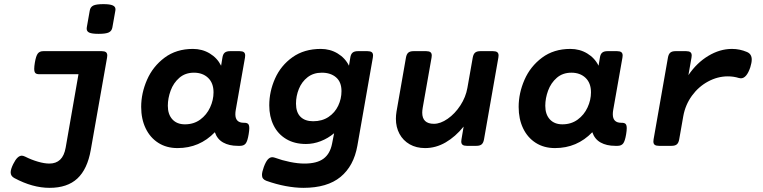

<svg xmlns="http://www.w3.org/2000/svg" viewBox="-20 -695 3638 915"><path d="M530.3 -650.9Q530.3 -647 529.8 -644.5L515.6 -564.5Q512.7 -547.4 498.5 -540.5Q484.4 -533.7 450.2 -533.7Q418.9 -533.7 406 -539.3Q393.1 -544.9 393.1 -558.1Q393.1 -562 393.6 -564.5L407.7 -644.5Q410.6 -661.6 424.6 -668.5Q438.5 -675.3 472.7 -675.3Q503.4 -675.3 516.8 -669.4Q530.3 -663.6 530.3 -650.9ZM491.2 -430.7Q491.2 -428.2 490.2 -420.4L412.6 19.5Q396.5 111.3 348.6 155.8Q300.8 200.2 216.3 200.2Q135.3 200.2 48.8 153.8Q30.8 144.5 30.8 126.5Q30.8 111.8 43 86.9Q53.7 65.4 63.7 56.2Q73.7 46.9 84 46.9Q89.8 46.9 99.6 51.3Q129.4 66.4 160.4 75.4Q191.4 84.5 215.3 84.5Q247.1 84.5 266.6 65.9Q286.1 47.4 293 8.3L354 -341.3H167Q154.3 -341.3 148.7 -346.7Q143.1 -352.1 143.1 -367.2Q143.1 -378.4 146 -396Q151.4 -428.7 160.2 -439.9Q168.9 -451.2 186.5 -451.2H464.8Q478.5 -451.2 484.9 -446.3Q491.2 -441.4 491.2 -430.7Z M1168 -84Q1168 -72.8 1165 -55.2Q1159.7 -22.5 1150.9 -11.2Q1142.1 0 1124.5 0H1112.8Q1071.8 0 1043.5 -15.9Q1015.1 -31.7 1003.9 -64.9Q931.2 10.7 826.2 10.7Q773.4 10.7 734.4 -14.2Q695.3 -39.1 674.1 -83.5Q652.8 -127.9 652.8 -185.5Q652.8 -251 680.7 -314.7Q708.5 -378.4 764.4 -420.2Q820.3 -461.9 899.4 -461.9Q943.8 -461.9 979.7 -440.2Q1015.6 -418.5 1033.7 -381.8L1040 -420.4Q1042.5 -437 1051 -444.1Q1059.6 -451.2 1076.2 -451.2H1122.1Q1135.7 -451.2 1142.1 -446.3Q1148.4 -441.4 1148.4 -430.7Q1148.4 -428.2 1147.5 -420.4L1103.5 -170.9Q1101.6 -160.6 1101.6 -150.4Q1101.6 -109.9 1141.6 -109.9H1144Q1156.7 -109.9 1162.4 -104.5Q1168 -99.1 1168 -84ZM997.6 -254.9Q997.6 -299.3 971.7 -324Q945.8 -348.6 904.3 -348.6Q862.8 -348.6 834.7 -324.2Q806.6 -299.8 793.2 -263.2Q779.8 -226.6 779.8 -190.9Q779.8 -149.9 801.5 -126.2Q823.2 -102.5 861.3 -102.5Q903.3 -102.5 934.1 -125Q964.8 -147.5 981.2 -182.9Q997.6 -218.3 997.6 -254.9Z M1643.1 -381.8 1649.4 -420.4Q1651.9 -437 1660.4 -444.1Q1668.9 -451.2 1685.5 -451.2H1731.4Q1745.1 -451.2 1751.5 -446.3Q1757.8 -441.4 1757.8 -430.7Q1757.8 -428.2 1756.8 -420.4L1683.1 -0.5Q1666 96.2 1602.8 148.2Q1539.6 200.2 1425.8 200.2Q1387.2 200.2 1341.3 191.7Q1295.4 183.1 1249 166.5Q1238.8 162.6 1233.6 156Q1228.5 149.4 1228.5 138.7Q1228.5 125 1237.3 100.6Q1246.6 75.7 1256.3 64.9Q1266.1 54.2 1277.3 54.2Q1282.7 54.2 1290 56.6Q1324.7 69.3 1362.3 76.9Q1399.9 84.5 1430.7 84.5Q1490.7 84.5 1522 61Q1553.2 37.6 1562.5 -10.3L1572.3 -60.1Q1543 -35.6 1508.3 -22.2Q1473.6 -8.8 1438 -8.8Q1383.3 -8.8 1343.8 -32.5Q1304.2 -56.2 1283.7 -97.9Q1263.2 -139.6 1263.2 -192.9Q1263.2 -258.8 1290.8 -320.8Q1318.4 -382.8 1374 -422.4Q1429.7 -461.9 1508.8 -461.9Q1553.2 -461.9 1589.1 -440.2Q1625 -418.5 1643.1 -381.8ZM1390.6 -201.2Q1390.6 -159.7 1412.1 -138.4Q1433.6 -117.2 1472.2 -117.2Q1515.1 -117.2 1545.7 -137.7Q1576.2 -158.2 1591.8 -191.2Q1607.4 -224.1 1607.4 -260.7Q1607.4 -304.2 1581.5 -326.4Q1555.7 -348.6 1513.7 -348.6Q1473.6 -348.6 1445.8 -326.9Q1418 -305.2 1404.3 -271.2Q1390.6 -237.3 1390.6 -201.2Z M2356 -430.7Q2356 -428.2 2355 -420.4L2286.6 -30.8Q2283.7 -14.2 2275.4 -7.1Q2267.1 0 2250.5 0H2204.6Q2190.9 0 2184.6 -4.9Q2178.2 -9.8 2178.2 -20.5Q2178.2 -22.9 2179.2 -30.8L2189.5 -91.8Q2150.4 -43.5 2103.8 -16.4Q2057.1 10.7 2005.9 10.7Q1963.9 10.7 1932.4 -7.3Q1900.9 -25.4 1883.8 -57.1Q1866.7 -88.9 1866.7 -128.9Q1866.7 -145.5 1869.6 -163.1L1914.6 -420.4Q1917.5 -437 1925.8 -444.1Q1934.1 -451.2 1950.7 -451.2H2011.2Q2024.9 -451.2 2031.2 -446.3Q2037.6 -441.4 2037.6 -430.7Q2037.6 -428.2 2036.6 -420.4L1994.6 -182.1Q1992.2 -167.5 1992.2 -158.2Q1992.2 -105 2047.9 -105Q2079.1 -105 2113.5 -128.9Q2147.9 -152.8 2173.8 -192.4Q2199.7 -231.9 2207.5 -276.4L2232.9 -420.4Q2235.8 -437 2244.1 -444.1Q2252.4 -451.2 2269 -451.2H2329.6Q2343.3 -451.2 2349.6 -446.3Q2356 -441.4 2356 -430.7Z M2966.8 -84Q2966.8 -72.8 2963.9 -55.2Q2958.5 -22.5 2949.7 -11.2Q2940.9 0 2923.3 0H2911.6Q2870.6 0 2842.3 -15.9Q2814 -31.7 2802.7 -64.9Q2730 10.7 2625 10.7Q2572.3 10.7 2533.2 -14.2Q2494.1 -39.1 2472.9 -83.5Q2451.7 -127.9 2451.7 -185.5Q2451.7 -251 2479.5 -314.7Q2507.3 -378.4 2563.2 -420.2Q2619.1 -461.9 2698.2 -461.9Q2742.7 -461.9 2778.6 -440.2Q2814.5 -418.5 2832.5 -381.8L2838.9 -420.4Q2841.3 -437 2849.9 -444.1Q2858.4 -451.2 2875 -451.2H2920.9Q2934.6 -451.2 2940.9 -446.3Q2947.3 -441.4 2947.3 -430.7Q2947.3 -428.2 2946.3 -420.4L2902.3 -170.9Q2900.4 -160.6 2900.4 -150.4Q2900.4 -109.9 2940.4 -109.9H2942.9Q2955.6 -109.9 2961.2 -104.5Q2966.8 -99.1 2966.8 -84ZM2796.4 -254.9Q2796.4 -299.3 2770.5 -324Q2744.6 -348.6 2703.1 -348.6Q2661.6 -348.6 2633.5 -324.2Q2605.5 -299.8 2592 -263.2Q2578.6 -226.6 2578.6 -190.9Q2578.6 -149.9 2600.3 -126.2Q2622.1 -102.5 2660.2 -102.5Q2702.1 -102.5 2732.9 -125Q2763.7 -147.5 2780 -182.9Q2796.4 -218.3 2796.4 -254.9Z M3539.6 -447.3Q3551.3 -442.4 3556.9 -433.3Q3562.5 -424.3 3562.5 -411.1Q3562.5 -396.5 3555.7 -374.5Q3538.1 -321.8 3510.7 -321.8Q3506.8 -321.8 3501.5 -323.2Q3476.1 -331.1 3448.7 -331.1Q3399.9 -331.1 3354.5 -306.6Q3309.1 -282.2 3277.6 -239Q3246.1 -195.8 3236.3 -141.6L3216.8 -30.8Q3213.9 -14.2 3205.6 -7.1Q3197.3 0 3180.7 0H3120.1Q3106.4 0 3100.1 -4.9Q3093.8 -9.8 3093.8 -20.5Q3093.8 -22.9 3094.7 -30.8L3163.1 -420.4Q3166 -437 3174.3 -444.1Q3182.6 -451.2 3199.2 -451.2H3250Q3263.7 -451.2 3270 -446.3Q3276.4 -441.4 3276.4 -430.7Q3276.4 -428.2 3275.4 -420.4L3260.7 -336.9Q3300.3 -395.5 3355.5 -428.7Q3410.6 -461.9 3468.3 -461.9Q3505.4 -461.9 3539.6 -447.3Z"/></svg>

Font: Courier Prime Sans
Style: Bold Italic
Weight: 700
Italic angle: -10°
Designer: Alan Dague-Greene
Foundry: Quote-Unquote Apps
Version: Version 3.020